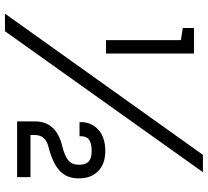

<svg xmlns="http://www.w3.org/2000/svg" viewBox="-52 -738 839 775"><g transform="rotate(90 367.5 -350.5)"><path d="M675 -750 106 49H35L605 -750ZM196 -714V-359H142V-661L93 -669V-714ZM525 -54H695V0H470V-72Q470 -158 569 -182Q610 -192 627.5 -207Q645 -222 645 -249Q645 -277 632 -289Q619 -301 590 -301Q555 -301 541.5 -288.5Q528 -276 530 -252H473Q471 -297 502 -326.5Q533 -356 590 -356Q641 -356 670.5 -327.5Q700 -299 700 -249Q700 -201 670 -172.5Q640 -144 574 -127Q525 -115 525 -72Z"/></g></svg>

Font: Arcon
Style: Regular
Weight: 400
Designer: M. Zarth
Foundry: martin zarth - visuelle & digitale kommunikation
Version: Version 1.131;PS 001.131;hotconv 1.0.70;makeotf.lib2.5.58329